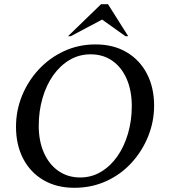

<svg xmlns="http://www.w3.org/2000/svg" viewBox="-20 -882 808 912"><path d="M333 10Q249 10 186.5 -26.5Q124 -63 90 -128.5Q56 -194 56 -280Q56 -357 84.5 -427Q113 -497 164 -552Q215 -607 284 -639Q353 -671 434 -671Q519 -671 581.5 -634Q644 -597 678 -531.5Q712 -466 712 -380Q712 -305 684 -235Q656 -165 605.5 -109.5Q555 -54 485.5 -22Q416 10 333 10ZM361 -39Q415 -39 460 -66Q505 -93 537.5 -139.5Q570 -186 588 -247.5Q606 -309 606 -378Q606 -451 582 -506.5Q558 -562 514 -593Q470 -624 410 -624Q356 -624 311 -597.5Q266 -571 233 -524.5Q200 -478 182 -416Q164 -354 164 -284Q164 -212 188.5 -156.5Q213 -101 257.5 -70Q302 -39 361 -39ZM303 -710 460 -862H493L589 -710H576L465 -789L316 -710Z"/></svg>

Font: Spectral Medium
Style: Italic
Weight: 500
Italic angle: -10°
Designer: Jean-Baptiste Levee
Foundry: Production Type
Version: Version 2.001